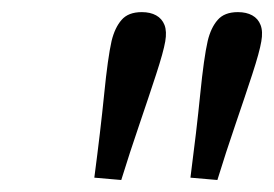

<svg xmlns="http://www.w3.org/2000/svg" viewBox="-20 -780 457 320"><path d="M182.1 -480 137.2 -483.9Q147.5 -562 153.6 -623Q159.7 -684.1 166 -711.9Q171.4 -733.9 182.6 -746.8Q193.8 -759.8 216.3 -759.8Q230.5 -759.8 240.2 -754.4Q250 -749 254.2 -738.3Q258.3 -727.5 255.4 -710.9Q252.4 -693.4 240.2 -656Q228 -618.7 212.2 -572.3Q196.3 -525.9 182.1 -480ZM342.3 -480 297.4 -483.9Q307.6 -562 313.7 -623Q319.8 -684.1 326.2 -711.9Q331.5 -733.9 342.8 -746.8Q354 -759.8 376.5 -759.8Q390.6 -759.8 400.4 -754.4Q410.2 -749 414.3 -738.3Q418.5 -727.5 415.5 -710.9Q412.6 -693.4 400.4 -656Q388.2 -618.7 372.3 -572.3Q356.4 -525.9 342.3 -480Z"/></svg>

Font: Reddit Sans
Style: Italic
Weight: 400
Italic angle: -11.25°
Designer: Stephen Hutchings
Version: Version 1.013